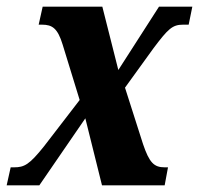

<svg xmlns="http://www.w3.org/2000/svg" viewBox="-38 -556 597 576"><path d="M-18 0H80L218 -201L268 0H456L466 -54H456C424 -54 410 -68 391 -124L337 -293L423 -412C466 -469 479 -482 511 -482H528L539 -536H439L317 -346L269 -536H90L78 -482H88C119 -482 135 -471 150 -422L201 -256L94 -117C50 -62 35 -54 4 -54H-6Z"/></svg>

Font: Noto Serif Condensed Extra
Style: Italic
Weight: 800
Width: 3
Italic angle: -12°
Designer: Monotype Design Team
Foundry: Monotype Imaging Inc.
Version: Version 1.901